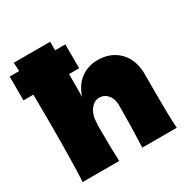

<svg xmlns="http://www.w3.org/2000/svg" viewBox="-193 -934 1063 1087"><g transform="rotate(-30 338.0 -390.0)"><path d="M430 0Q436 -147 436 -271Q436 -315 414.5 -341Q393 -367 360 -367Q325 -367 300.5 -333Q276 -299 276 -240L275 -242Q275 -79 279 0H40Q47 -123 47 -382Q47 -509 46 -568H-19V-724H43L40 -780H278V-724H345V-568H279V-472L278 -419Q302 -489 349.5 -522.5Q397 -556 457 -556Q517 -556 561 -529.5Q605 -503 627.5 -458Q650 -413 650 -357V-213Q650 -80 655 0Z"/></g></svg>

Font: Dela Gothic One
Style: Regular
Weight: 400
Designer: aratakana
Foundry: aratakana
Version: Version 1.004